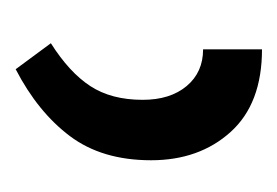

<svg xmlns="http://www.w3.org/2000/svg" viewBox="-76 -724 362 251"><g transform="rotate(90 105.5 -599.0)"><path d="M45 -760Q116 -760 153 -719Q190 -678 190 -615Q190 -551 158.5 -509Q127 -467 71 -438L37 -484Q75 -508 93 -535.5Q111 -563 111 -604Q111 -640 93 -661.5Q75 -683 45 -683Z"/></g></svg>

Font: Go Noto Current
Style: Regular
Weight: 400
Designer: Monotype Design Team
Foundry: Monotype Imaging Inc.
Version: Version 2.007; ttfautohint (v1.8) -l 8 -r 50 -G 200 -x 14 -D